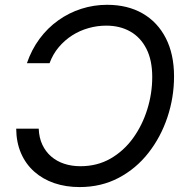

<svg xmlns="http://www.w3.org/2000/svg" viewBox="-20 -757 769 787"><path d="M418.9 -737.3Q502.9 -737.3 564.5 -701.9Q626 -666.5 659.7 -600.6Q693.4 -534.7 693.4 -443.8Q693.4 -357.9 666.3 -276.6Q639.2 -195.3 588.6 -130.6Q538.1 -65.9 466.6 -28.1Q395 9.8 306.2 9.8Q250 9.8 202.6 -6.3Q155.3 -22.5 120.4 -53.5Q85.4 -84.5 66.2 -128.9Q46.9 -173.3 46.4 -229.5H138.7Q140.1 -192.4 153.6 -163.8Q167 -135.3 189.9 -115.5Q212.9 -95.7 243.4 -85.7Q273.9 -75.7 309.6 -75.7Q378.4 -75.7 432.9 -106.9Q487.3 -138.2 525.4 -190.9Q563.5 -243.7 583.7 -308.8Q604 -374 604 -441.4Q604 -510.3 580.1 -557.1Q556.2 -604 513.9 -627.9Q471.7 -651.9 415.5 -651.9Q378.4 -651.9 342.8 -641.8Q307.1 -631.8 276.1 -612.1Q245.1 -592.3 220.9 -563.7Q196.8 -535.2 183.1 -498H90.3Q109.4 -553.7 142.1 -597.9Q174.8 -642.1 218.5 -673.3Q262.2 -704.6 313.2 -720.9Q364.3 -737.3 418.9 -737.3Z"/></svg>

Font: Inter 16pt
Style: Italic
Weight: 400
Italic angle: -9.3988°
Version: Version 4.001;git-66647c0bb